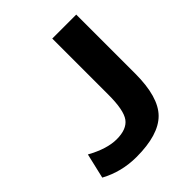

<svg xmlns="http://www.w3.org/2000/svg" viewBox="-205 -856 991 991"><g transform="rotate(-45 291.0 -360.0)"><path d="M516 -730V-300Q516 -129 447 -59.5Q378 10 216 10Q108 10 16 -40L48 -177Q138 -127 209 -127Q282 -127 311.5 -167Q341 -207 341 -320V-730Z"/></g></svg>

Font: M PLUS 1p ExtraBold
Style: Regular
Weight: 800
Version: Version 1.062